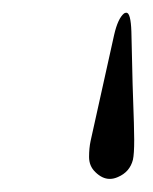

<svg xmlns="http://www.w3.org/2000/svg" viewBox="-20 -33 239 299"><path d="M157.7 21.5Q163.6 -4.4 173.3 -12.2Q175.3 -13.2 176.8 -13.2Q183.6 -13.2 184.6 16.1L186.5 97.7Q187 114.3 188.5 158.2Q189 173.3 189 184.6Q189 207 187 215.8Q182.1 234.9 163.6 242.7Q157.2 245.6 150.9 245.6Q139.2 245.6 128.4 234.9Q118.7 225.6 118.7 211.4Q118.7 197.8 121.1 186.5Z"/></svg>

Font: Caudex
Style: Regular
Weight: 400
Version: Version 1.04